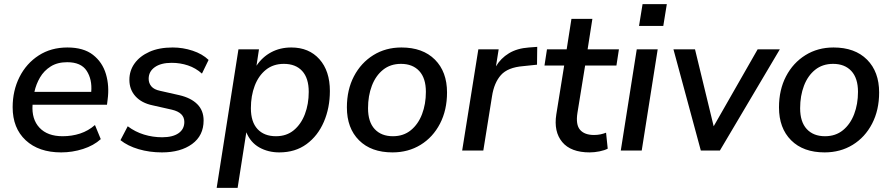

<svg xmlns="http://www.w3.org/2000/svg" viewBox="-20 -726 4301 926"><path d="M275 9Q167 9 104 -49.5Q41 -108 41 -209Q41 -289 74 -354.5Q107 -420 166.5 -458.5Q226 -497 305 -497Q383 -497 428.5 -461.5Q474 -426 491 -368.5Q508 -311 499 -245L496 -221H137Q132 -151 170.5 -110Q209 -69 282 -69Q327 -69 366.5 -82Q406 -95 438 -123L466 -55Q432 -24 380.5 -7.5Q329 9 275 9ZM304 -426Q257 -426 224.5 -405.5Q192 -385 173 -352.5Q154 -320 146 -283H420Q425 -343 398 -384.5Q371 -426 304 -426Z M761 9Q701 9 648.5 -6.5Q596 -22 561 -50L596 -117Q632 -90 674.5 -77Q717 -64 762 -64Q813 -64 841 -83.5Q869 -103 869 -138Q869 -183 809 -197L716 -218Q663 -229 633.5 -261.5Q604 -294 604 -341Q604 -385 629 -420Q654 -455 700.5 -476Q747 -497 813 -497Q862 -497 909 -481.5Q956 -466 986 -437L954 -371Q924 -398 886.5 -410.5Q849 -423 808 -423Q756 -423 726.5 -402Q697 -381 697 -346Q697 -325 710 -309.5Q723 -294 752 -288L845 -267Q901 -254 931.5 -223.5Q962 -193 962 -145Q962 -72 906.5 -31.5Q851 9 761 9Z M1025 180 1130 -488H1229L1217 -409Q1245 -451 1288 -474Q1331 -497 1385 -497Q1470 -497 1520.5 -440.5Q1571 -384 1571 -287Q1571 -206 1542 -138.5Q1513 -71 1458.5 -31Q1404 9 1327 9Q1273 9 1230.5 -15Q1188 -39 1168 -88L1126 180ZM1311 -69Q1362 -69 1397 -98Q1432 -127 1450.5 -175.5Q1469 -224 1469 -283Q1469 -349 1437.5 -383.5Q1406 -418 1349 -418Q1298 -418 1262.5 -389.5Q1227 -361 1208.5 -312.5Q1190 -264 1190 -204Q1190 -138 1222 -103.5Q1254 -69 1311 -69Z M1873 9Q1770 9 1711.5 -49.5Q1653 -108 1653 -208Q1653 -293 1687 -358Q1721 -423 1780.5 -460Q1840 -497 1916 -497Q2019 -497 2077.5 -438.5Q2136 -380 2136 -280Q2136 -195 2102 -129.5Q2068 -64 2008.5 -27.5Q1949 9 1873 9ZM1875 -69Q1926 -69 1961.5 -98Q1997 -127 2015.5 -175.5Q2034 -224 2034 -283Q2034 -349 2002 -383.5Q1970 -418 1914 -418Q1863 -418 1827.5 -389.5Q1792 -361 1773.5 -312.5Q1755 -264 1755 -204Q1755 -138 1787 -103.5Q1819 -69 1875 -69Z M2209 0 2287 -488H2385L2372 -406Q2395 -445 2434.5 -469Q2474 -493 2531 -497L2571 -500L2570 -414L2503 -407Q2429 -401 2396 -364Q2363 -327 2353 -262L2311 0Z M2824 9Q2733 9 2691.5 -41Q2650 -91 2663 -174L2701 -410H2606L2618 -488H2713L2736 -635H2837L2814 -488H2965L2953 -410H2802L2765 -182Q2756 -125 2777.5 -100Q2799 -75 2845 -75Q2862 -75 2876 -78Q2890 -81 2903 -86L2911 -9Q2896 -1 2871.5 4Q2847 9 2824 9Z M3062 -601 3079 -706H3196L3179 -601ZM2974 0 3051 -488H3152L3075 0Z M3360 0 3228 -488H3332L3422 -117L3634 -488H3741L3452 0Z M3957 9Q3854 9 3795.5 -49.5Q3737 -108 3737 -208Q3737 -293 3771 -358Q3805 -423 3864.5 -460Q3924 -497 4000 -497Q4103 -497 4161.5 -438.5Q4220 -380 4220 -280Q4220 -195 4186 -129.5Q4152 -64 4092.5 -27.5Q4033 9 3957 9ZM3959 -69Q4010 -69 4045.5 -98Q4081 -127 4099.5 -175.5Q4118 -224 4118 -283Q4118 -349 4086 -383.5Q4054 -418 3998 -418Q3947 -418 3911.5 -389.5Q3876 -361 3857.5 -312.5Q3839 -264 3839 -204Q3839 -138 3871 -103.5Q3903 -69 3959 -69Z"/></svg>

Font: Nunito Sans SemiBold
Style: Italic
Weight: 600
Italic angle: -9°
Designer: Vernon Adams
Foundry: Vernon Adams
Version: Version 3.006; ttfautohint (v1.8.3)